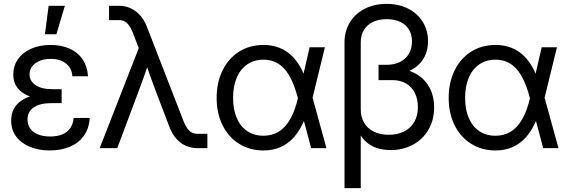

<svg xmlns="http://www.w3.org/2000/svg" viewBox="-20 -757 2904 981"><path d="M37.1 -140.6Q37.1 -209 91.6 -244.4Q146 -279.8 241.2 -279.8H294.9V-230H241.2Q185.5 -230 153.1 -208.7Q120.6 -187.5 120.6 -146.5Q120.6 -119.6 134.5 -100.1Q148.4 -80.6 174.6 -70.1Q200.7 -59.6 236.3 -59.6Q272.5 -59.6 298.3 -70.3Q324.2 -81.1 338.9 -102.3Q353.5 -123.5 356.4 -154.3H438.5Q435.1 -99.6 408 -62.5Q380.9 -25.4 335.9 -6.8Q291 11.7 234.4 11.7Q177.7 11.7 133.1 -6.6Q88.4 -24.9 62.7 -59.3Q37.1 -93.8 37.1 -140.6ZM249 -247.6Q185.5 -247.6 140.6 -261.7Q95.7 -275.9 71.8 -304.9Q47.9 -334 47.9 -377Q47.9 -420.4 71.8 -454.6Q95.7 -488.8 139.2 -508.1Q182.6 -527.3 238.8 -527.3Q295.4 -527.3 337.6 -507.6Q379.9 -487.8 403.3 -451.7Q426.8 -415.5 429.7 -367.2H349.6Q347.7 -407.7 318.1 -431.9Q288.6 -456.1 238.8 -456.1Q206.5 -456.1 182.1 -445.8Q157.7 -435.5 144.3 -417.5Q130.9 -399.4 130.9 -377Q130.9 -343.8 160.9 -322.5Q190.9 -301.3 249 -301.3H294.9V-247.6ZM228.5 -727.5H311.5L268.1 -582H209.5Z M689 -511.2 657.7 -592.3Q649.4 -613.8 639.2 -627.4Q628.9 -641.1 616.5 -647.7Q604 -654.3 587.9 -654.3H537.1V-727.5H587.9Q620.1 -727.5 647.7 -714.8Q675.3 -702.1 696.5 -678Q717.8 -653.8 731 -619.1L918.9 -135.3Q927.2 -113.8 937.5 -100.1Q947.8 -86.4 960.2 -79.8Q972.7 -73.2 988.8 -73.2H1039.6V0H988.8Q956.1 0 928.5 -12.7Q900.9 -25.4 879.9 -49.6Q858.9 -73.7 845.7 -108.4L773.9 -296.9Q759.8 -334 746.1 -372.3Q732.4 -410.6 721.2 -445.3H743.2Q716.8 -366.7 690.4 -296.9L579.1 0H489.3Z M1086.9 -256.8Q1086.9 -335.4 1116.9 -397Q1147 -458.5 1201.4 -492.9Q1255.9 -527.3 1326.2 -527.3Q1398.9 -527.3 1451.2 -488.5Q1503.4 -449.7 1534.2 -373H1564L1576.7 -259.3L1647.9 0H1569.8L1501 -259.3Q1474.6 -359.4 1432.4 -405.8Q1390.1 -452.1 1326.2 -452.1Q1278.3 -452.1 1243.2 -428Q1208 -403.8 1189.5 -359.9Q1170.9 -315.9 1170.9 -256.8Q1170.9 -198.2 1189.5 -154.5Q1208 -110.8 1242.9 -87.2Q1277.8 -63.5 1326.2 -63.5Q1370.6 -63.5 1404.8 -84.7Q1439 -106 1463.1 -148.7Q1487.3 -191.4 1502.4 -256.3L1562 -515.6H1640.1L1576.7 -256.3L1564 -141.6H1534.2Q1512.7 -91.3 1483.2 -57.4Q1453.6 -23.4 1414.6 -5.9Q1375.5 11.7 1326.2 11.7Q1255.9 11.7 1201.4 -22.5Q1147 -56.6 1116.9 -117.7Q1086.9 -178.7 1086.9 -256.8Z M1740.2 -541Q1740.2 -598.1 1767.6 -642.8Q1794.9 -687.5 1844 -712.4Q1893.1 -737.3 1956.1 -737.3Q2017.1 -737.3 2065.2 -712.9Q2113.3 -688.5 2140.1 -645Q2167 -601.6 2167 -545.9Q2167 -501.5 2149.4 -467.3Q2131.8 -433.1 2100.3 -411.1Q2068.8 -389.2 2026.9 -380.9V-405.8Q2076.7 -398.9 2115.5 -373.8Q2154.3 -348.6 2176.3 -306.4Q2198.2 -264.2 2198.2 -209Q2198.2 -145.5 2169.9 -95.7Q2141.6 -45.9 2090.8 -18.1Q2040 9.8 1975.6 9.8Q1936 9.8 1903.8 -1.2Q1871.6 -12.2 1846.9 -35.9Q1822.3 -59.6 1806.2 -96.2L1823.2 -109.4V204.1H1740.2ZM2115.2 -209Q2115.2 -251 2099.4 -282.5Q2083.5 -314 2054 -330.8Q2024.4 -347.7 1984.4 -347.7H1914.1V-425.8H1954.1Q1994.1 -425.8 2023.7 -440.4Q2053.2 -455.1 2069.1 -482.2Q2085 -509.3 2085 -545.9Q2085 -580.6 2069.3 -606.2Q2053.7 -631.8 2024.4 -645.5Q1995.1 -659.2 1956.1 -659.2Q1915.5 -659.2 1885.5 -644.8Q1855.5 -630.4 1839.4 -603.8Q1823.2 -577.1 1823.2 -541V-197.3Q1823.2 -160.2 1839.8 -130.9Q1856.4 -101.6 1888.7 -85Q1920.9 -68.4 1965.8 -68.4Q2011.2 -68.4 2044.9 -85.4Q2078.6 -102.5 2096.9 -134.3Q2115.2 -166 2115.2 -209Z M2272.5 -256.8Q2272.5 -335.4 2302.5 -397Q2332.5 -458.5 2387 -492.9Q2441.4 -527.3 2511.7 -527.3Q2584.5 -527.3 2636.7 -488.5Q2689 -449.7 2719.7 -373H2749.5L2762.2 -259.3L2833.5 0H2755.4L2686.5 -259.3Q2660.2 -359.4 2617.9 -405.8Q2575.7 -452.1 2511.7 -452.1Q2463.9 -452.1 2428.7 -428Q2393.6 -403.8 2375 -359.9Q2356.4 -315.9 2356.4 -256.8Q2356.4 -198.2 2375 -154.5Q2393.6 -110.8 2428.5 -87.2Q2463.4 -63.5 2511.7 -63.5Q2556.2 -63.5 2590.3 -84.7Q2624.5 -106 2648.7 -148.7Q2672.9 -191.4 2688 -256.3L2747.6 -515.6H2825.7L2762.2 -256.3L2749.5 -141.6H2719.7Q2698.2 -91.3 2668.7 -57.4Q2639.2 -23.4 2600.1 -5.9Q2561 11.7 2511.7 11.7Q2441.4 11.7 2387 -22.5Q2332.5 -56.6 2302.5 -117.7Q2272.5 -178.7 2272.5 -256.8Z"/></svg>

Font: Intratopia Thin
Style: Regular
Weight: 100
Designer: Rasmus Andersson
Foundry: rsms
Version: Version 3.000;Glyphs 3.2.3 (3260)